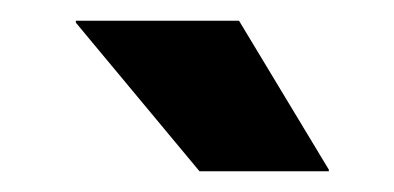

<svg xmlns="http://www.w3.org/2000/svg" viewBox="-20 -707 384 187"><path d="M300.3 -541.7 212.8 -686.8H53.9V-684.9L174.3 -540.2H300.3Z"/></svg>

Font: Anek Kannada Medium
Style: Regular
Weight: 500
Designer: Vaishnavi Murthy, Maithili Shingre (Kannada) & Yesha Goshar (Latin)
Foundry: Ek Type
Version: Version 1.003